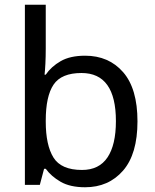

<svg xmlns="http://www.w3.org/2000/svg" viewBox="-20 -780 655 810"><path d="M173 -575Q173 -541 171.5 -511.5Q170 -482 168 -465H173Q196 -499 236 -522Q276 -545 339 -545Q439 -545 499.5 -475.5Q560 -406 560 -268Q560 -130 499 -60Q438 10 339 10Q276 10 236 -13Q196 -36 173 -68H166L148 0H85V-760H173ZM324 -472Q239 -472 206 -423Q173 -374 173 -271V-267Q173 -168 205.5 -115.5Q238 -63 326 -63Q398 -63 433.5 -116Q469 -169 469 -269Q469 -472 324 -472Z"/></svg>

Font: Noto Sans Shavian
Style: Regular
Weight: 400
Designer: Monotype Design Team
Foundry: Monotype Imaging Inc.
Version: Version 2.001; ttfautohint (v1.8.4.7-5d5b)